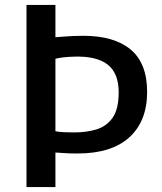

<svg xmlns="http://www.w3.org/2000/svg" viewBox="-20 -763 659 783"><path d="M296 -137Q260 -137 236.2 -139Q212.5 -141 198 -141V-229Q222 -224.5 243.2 -223.8Q264.5 -223 284 -223Q331.5 -223 372.5 -235Q413.5 -247 438.8 -282.2Q464 -317.5 464 -387Q464 -464.5 418.8 -499.8Q373.5 -535 282 -532Q261 -531.5 239 -529.2Q217 -527 198 -521L164 -609Q197 -610 236.8 -613.5Q276.5 -617 320 -617Q445.5 -617 512.8 -561Q580 -505 580 -388Q580 -269 507.5 -203Q435 -137 296 -137ZM88 0V-743H206V0Z"/></svg>

Font: Tracken
Style: Regular
Weight: 400
Designer: Eben Sorkin
Foundry: Eben Sorkin
Version: Version 2.001